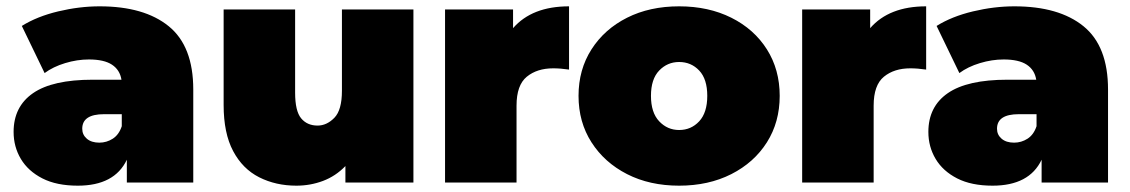

<svg xmlns="http://www.w3.org/2000/svg" viewBox="-20 -577 3571 607"><path d="M381 0V-72Q342 10 226 10Q159 10 114 -13Q69 -36 46 -74.5Q23 -113 23 -160Q23 -240 84.5 -282.5Q146 -325 273 -325H364Q359 -356 334 -372.5Q309 -389 261 -389Q224 -389 186 -377.5Q148 -366 121 -346L49 -495Q97 -525 164 -541Q231 -557 295 -557Q436 -557 513.5 -494Q591 -431 591 -294V0ZM365 -178V-216H309Q240 -216 240 -170Q240 -151 254.5 -138.5Q269 -126 294 -126Q317 -126 336.5 -138.5Q356 -151 365 -178Z M917 10Q852 10 799.5 -16.5Q747 -43 717 -99.5Q687 -156 687 -245V-547H913V-284Q913 -226 932 -203Q951 -180 984 -180Q1013 -180 1037 -204.5Q1061 -229 1061 -290V-547H1287V0H1072V-52Q1041 -20 1001 -5Q961 10 917 10Z M1387 0V-547H1602V-488Q1662 -557 1779 -557V-357Q1752 -361 1729 -361Q1678 -361 1645.5 -334.5Q1613 -308 1613 -243V0Z M2127 10Q2034 10 1962.5 -26.5Q1891 -63 1850 -127Q1809 -191 1809 -274Q1809 -357 1850 -421Q1891 -485 1962.5 -521Q2034 -557 2127 -557Q2220 -557 2292 -521Q2364 -485 2404.5 -421Q2445 -357 2445 -274Q2445 -191 2404.5 -127Q2364 -63 2292 -26.5Q2220 10 2127 10ZM2127 -166Q2165 -166 2190.5 -193.5Q2216 -221 2216 -274Q2216 -327 2190.5 -354Q2165 -381 2127 -381Q2090 -381 2064 -354Q2038 -327 2038 -274Q2038 -221 2064 -193.5Q2090 -166 2127 -166Z M2516 0V-547H2731V-488Q2791 -557 2908 -557V-357Q2881 -361 2858 -361Q2807 -361 2774.5 -334.5Q2742 -308 2742 -243V0Z M3273 0V-72Q3234 10 3118 10Q3051 10 3006 -13Q2961 -36 2938 -74.5Q2915 -113 2915 -160Q2915 -240 2976.5 -282.5Q3038 -325 3165 -325H3256Q3251 -356 3226 -372.5Q3201 -389 3153 -389Q3116 -389 3078 -377.5Q3040 -366 3013 -346L2941 -495Q2989 -525 3056 -541Q3123 -557 3187 -557Q3328 -557 3405.5 -494Q3483 -431 3483 -294V0ZM3257 -178V-216H3201Q3132 -216 3132 -170Q3132 -151 3146.5 -138.5Q3161 -126 3186 -126Q3209 -126 3228.5 -138.5Q3248 -151 3257 -178Z"/></svg>

Font: Montserrat Black
Style: Regular
Weight: 900
Designer: Julieta Ulanovsky
Foundry: Julieta Ulanovsky
Version: Version 9.000; ttfautohint (v1.8.4.7-5d5b)